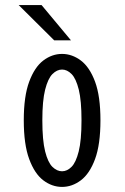

<svg xmlns="http://www.w3.org/2000/svg" viewBox="-20 -724 490 755"><path d="M224 11Q184.5 11 150.2 -15Q116 -41 94.8 -98.5Q73.5 -156 73.5 -251Q73.5 -345.5 94.8 -402.8Q116 -460 150.2 -486Q184.5 -512 224 -512Q263.5 -512 298 -486Q332.5 -460 353.8 -402.8Q375 -345.5 375 -251Q375 -156 353.8 -98.5Q332.5 -41 298 -15Q263.5 11 224 11ZM224 -50.5Q244 -50.5 261.2 -67.8Q278.5 -85 289.5 -128.5Q300.5 -172 300.5 -251Q300.5 -328 289.8 -371.5Q279 -415 261.5 -432.8Q244 -450.5 224 -450.5Q204 -450.5 186.2 -432.8Q168.5 -415 157.5 -371.5Q146.5 -328 146.5 -251Q146.5 -172 157.5 -128.5Q168.5 -85 186.2 -67.8Q204 -50.5 224 -50.5ZM193 -565.5 53.5 -704H143.5L259 -565.5Z"/></svg>

Font: Trispace Condensed Light
Style: Regular
Weight: 300
Width: 3
Designer: Tyler Finck
Foundry: Etcetera Type Company
Version: Version 1.210; ttfautohint (v1.8.3)